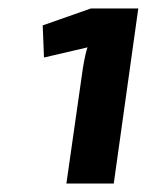

<svg xmlns="http://www.w3.org/2000/svg" viewBox="-20 -794 347 454"><path d="M249 -360H137L176 -633Q182 -669 187 -682L84 -658L81 -734L195 -774H307Z"/></svg>

Font: Ezarion
Style: Bold Italic
Weight: 700
Italic angle: -8°
Designer: Natanael Gama
Version: Version 1.001;PS 001.001;hotconv 1.0.70;makeotf.lib2.5.58329